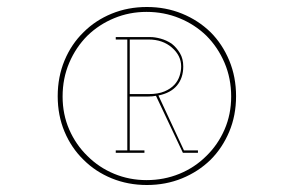

<svg xmlns="http://www.w3.org/2000/svg" viewBox="-20 -647 841 549"><path d="M230 -201Q197 -233 178 -276.5Q159 -320 159 -371Q159 -423 178 -467.5Q197 -512 230 -545Q263 -577 306.5 -595Q350 -613 399 -613Q449 -613 493 -595Q537 -577 570 -545Q603 -512 622 -467.5Q641 -423 641 -371Q641 -320 622 -276.5Q603 -233 570 -201Q537 -168 493 -150Q449 -132 399 -132Q350 -132 306.5 -150Q263 -168 230 -201ZM582 -190Q616 -224 635.5 -270.5Q655 -317 655 -372Q655 -427 635.5 -474Q616 -521 582 -555Q547 -589 500.5 -608Q454 -627 400 -627Q346 -627 299.5 -608Q253 -589 219 -555Q184 -521 164.5 -474Q145 -427 145 -372Q145 -317 164.5 -270.5Q184 -224 219 -190Q253 -156 299.5 -137Q346 -118 400 -118Q454 -118 500.5 -137Q547 -156 582 -190ZM393 -210V-217H351V-371H403Q409 -371 415 -371.5Q421 -372 426 -373L503 -210H546V-217H506L433 -374Q468 -381 486 -402.5Q504 -424 504 -457Q504 -479 494.5 -495Q485 -511 471 -522Q456 -532 439.5 -536.5Q423 -541 410 -541H311V-534H344V-217H311V-210ZM351 -534H405Q445 -534 471.5 -511Q498 -488 498 -457Q498 -444 493.5 -430Q489 -416 479 -405Q468 -393 450 -385.5Q432 -378 405 -378H351Z"/></svg>

Font: Josefin Slab Thin Thin
Style: Regular
Weight: 250
Version: Version 2.000